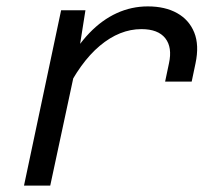

<svg xmlns="http://www.w3.org/2000/svg" viewBox="-20 -580 690 600"><path d="M496 -325 508 -382Q519 -432 496.5 -460.5Q474 -489 422 -489Q354 -489 292 -437Q230 -385 181 -283L187 -375Q220 -436 259.5 -477Q299 -518 345 -539Q391 -560 442 -560Q496 -560 533.5 -539Q571 -518 587 -478.5Q603 -439 591 -382L579 -325ZM55 0 171 -548H247L226 -415L137 0Z"/></svg>

Font: Azeret Mono Thin Light
Style: Italic
Weight: 300
Italic angle: -12°
Version: Version 1.002